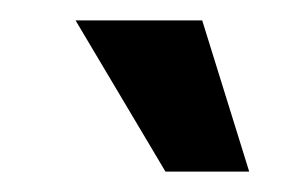

<svg xmlns="http://www.w3.org/2000/svg" viewBox="-20 -748 280 188"><path d="M142 -580 54 -728H178L224 -580Z"/></svg>

Font: Inclusive Sans Medium
Style: Italic
Weight: 500
Italic angle: -7°
Designer: Olivia King
Foundry: Olivia King
Version: Version 2.004